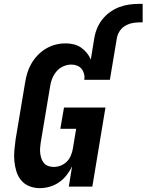

<svg xmlns="http://www.w3.org/2000/svg" viewBox="-20 -968 760 996"><path d="M186 8Q158 8 132.5 -2Q107 -12 90 -32.5Q73 -53 65 -79Q57 -105 54.5 -132.5Q52 -160 54.5 -188.5Q57 -217 61 -245L110 -538Q114 -564 121.5 -589Q129 -614 142.5 -637.5Q156 -661 175.5 -681.5Q195 -702 219 -716Q243 -730 268.5 -736.5Q294 -743 320 -743Q342 -743 362.5 -738Q383 -733 400 -721.5Q417 -710 430 -694Q443 -678 451 -659L469 -769Q473 -795 483.5 -820.5Q494 -846 511 -867.5Q528 -889 551 -905.5Q574 -922 599.5 -931.5Q625 -941 651.5 -944.5Q678 -948 704 -948H720V-852H704Q685 -852 665.5 -848Q646 -844 628.5 -833.5Q611 -823 600 -805.5Q589 -788 586 -769L550 -554H417Q420 -570 416 -585Q412 -600 403 -611Q394 -622 380 -627.5Q366 -633 350 -633Q329 -633 308.5 -624Q288 -615 273.5 -598Q259 -581 251 -561Q243 -541 240 -520L191 -227Q189 -213 188 -198.5Q187 -184 189 -170Q191 -156 195.5 -143.5Q200 -131 209 -121Q218 -111 231.5 -106.5Q245 -102 259 -102Q277 -102 295 -109Q313 -116 326.5 -129.5Q340 -143 347.5 -161Q355 -179 358 -197L375 -300H293L312 -410H527L459 0H337L354 -106Q343 -82 326 -60Q309 -38 286.5 -22.5Q264 -7 238 0.5Q212 8 186 8Z"/></svg>

Font: Iosevka Etoile Extrabold
Style: Italic
Weight: 800
Italic angle: -9°
Designer: Belleve Invis
Foundry: Belleve Invis
Version: Version 22.1.2; ttfautohint (v1.8.4)